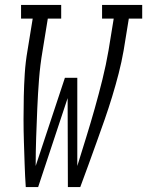

<svg xmlns="http://www.w3.org/2000/svg" viewBox="-20 -755 594 775"><path d="M84 0Q81 -45 79.5 -91Q78 -137 76.5 -182.5Q75 -228 75 -274Q75 -320 76 -366Q77 -412 80 -458.5Q83 -505 91 -551L112 -680H65V-735H227V-680H173L152 -551Q142 -493 137.5 -434.5Q133 -376 130.5 -317.5Q128 -259 126 -201Q124 -143 124 -85L242 -441H292V-85Q310 -143 328 -201Q346 -259 362.5 -317.5Q379 -376 393.5 -434.5Q408 -493 418 -551L439 -680H392V-735H554V-680H500L479 -551Q471 -505 459 -458.5Q447 -412 433 -366Q419 -320 403 -274Q387 -228 370.5 -182.5Q354 -137 337.5 -91Q321 -45 304 0H254L253 -359L134 0Z"/></svg>

Font: Iosevka Curly Slab Light
Style: Italic
Weight: 300
Italic angle: -9°
Monospace: yes
Designer: Belleve Invis
Foundry: Belleve Invis
Version: Version 22.1.2; ttfautohint (v1.8.4)